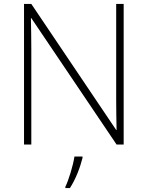

<svg xmlns="http://www.w3.org/2000/svg" viewBox="-20 -734 751 975"><path d="M608 0V-714H570V-231C570 -181 571 -120 572 -74H570L139 -714H102V0H139V-481C139 -538 138 -587 137 -642H139L572 0ZM399 68V61H358C352 104 328 183 312 214V221H335C365 175 387 116 399 68Z"/></svg>

Font: Noto Sans Telugu ExtraLight
Style: Regular
Weight: 200
Designer: Jelle Bosma - Monotype Design Team
Foundry: Monotype Imaging Inc.
Version: Version 2.005